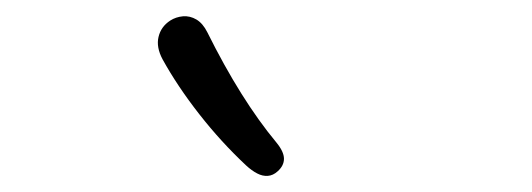

<svg xmlns="http://www.w3.org/2000/svg" viewBox="-20 -843 660 238"><path d="M285 -638Q254 -667 227 -701.5Q200 -736 181.5 -769.5Q173.5 -784.5 176.5 -797.2Q179.5 -810 191 -817.5Q198 -822 206.8 -822.8Q215.5 -823.5 223.5 -818.8Q231.5 -814 237 -803Q278.5 -719.5 322.5 -666.5Q332 -655 332 -646.2Q332 -637.5 324 -630.5Q318.5 -625.5 312 -625Q305.5 -624.5 298.8 -628Q292 -631.5 285 -638Z"/></svg>

Font: Monaspace Radon Var
Style: Regular
Weight: 400
Designer: Riley Cran and the Lettermatic Team
Version: Version 1.000 (Monaspace Radon Var)